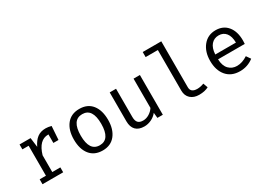

<svg xmlns="http://www.w3.org/2000/svg" viewBox="-14 -1466 3028 2204"><g transform="rotate(-30 1500.0 -364.0)"><path d="M456 -538Q488 -538 530 -527L518 -348H450V-461H445Q323 -461 272 -287V-65H379V0H105V-65H188V-462H105V-527H251L267 -402Q299 -470 343.5 -504Q388 -538 456 -538Z M1127 -264Q1127 -140 1067.5 -64.5Q1008 11 900 11Q791 11 732 -62.5Q673 -136 673 -263Q673 -388 732.5 -463Q792 -538 901 -538Q1010 -538 1068.5 -464.5Q1127 -391 1127 -264ZM901 -469Q764 -469 764 -263Q764 -58 900 -58Q1036 -58 1036 -264Q1036 -469 901 -469Z M1384 -527V-153Q1384 -102 1405.5 -78.5Q1427 -55 1473 -55Q1515 -55 1554 -79Q1593 -103 1616 -139V-527H1700V0H1628L1621 -71Q1590 -32 1544.5 -10.5Q1499 11 1452 11Q1377 11 1338.5 -29Q1300 -69 1300 -144V-527Z M2106 -739V-130Q2106 -59 2193 -59Q2234 -59 2281 -77L2303 -16Q2253 11 2178 11Q2107 11 2064.5 -28Q2022 -67 2022 -134V-672H1860V-739Z M2567 -234Q2570 -147 2612.5 -103Q2655 -59 2720 -59Q2790 -59 2861 -106L2900 -50Q2821 11 2720 11Q2606 11 2542.5 -63.5Q2479 -138 2479 -263Q2479 -384 2541.5 -461Q2604 -538 2708 -538Q2808 -538 2865.5 -468.5Q2923 -399 2923 -279Q2923 -256 2921 -234ZM2567 -298H2841Q2840 -381 2805 -425Q2770 -469 2709 -469Q2648 -469 2610 -425.5Q2572 -382 2567 -298Z"/></g></svg>

Font: Fira Mono
Style: Regular
Weight: 400
Designer: Carrois Corporate & Edenspiekermann AG
Foundry: Carrois Corporate GbR & Edenspiekermann AG
Version: Version 3.206;PS 003.206;hotconv 1.0.70;makeotf.lib2.5.58329